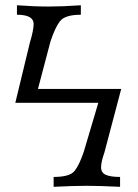

<svg xmlns="http://www.w3.org/2000/svg" viewBox="-20 -721 533 741"><path d="M443.4 0Q362.8 -3.9 315.9 -3.9Q261.2 -3.9 187 0V-38.1Q249.5 -38.1 267.8 -61.3Q286.1 -84.5 303.2 -134.8L359.4 -324.2H39.1L95.7 -558.1Q109.9 -604.5 109.9 -630.4Q107.9 -664.1 45.4 -664.1V-700.7Q109.9 -695.8 169.4 -695.8Q221.7 -695.8 292 -700.7V-664.1Q230.5 -664.1 211.2 -638.9Q191.9 -613.8 174.3 -559.1L126.5 -377.9H447.8L382.8 -131.8Q370.1 -96.2 370.1 -74.7Q370.1 -54.7 388.2 -46.4Q406.2 -38.1 443.4 -38.1Z"/></svg>

Font: Kelvinch
Style: Regular
Weight: 400
Designer: Paul James MIller
Foundry: High-Logic / Made with FontCreator
Version: Version 3.30 September 23, 2016